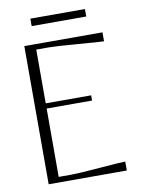

<svg xmlns="http://www.w3.org/2000/svg" viewBox="-85 -808 635 866"><g transform="rotate(-10 233.0 -375.0)"><path d="M365.2 -750V-715.8H115.2V-750ZM66.9 -632.8H424.8V-591.8Q406.2 -591.8 306.6 -599.9Q207 -607.9 174.8 -607.9H117.2V-361.8H325.2V-337.9H117.2V-24.9H174.8Q207 -24.9 306.6 -33Q406.2 -41 424.8 -41V0H66.9Z"/></g></svg>

Font: Resagokr
Style: Light
Weight: 300
Designer: gluk
Foundry: gluk
Version: Version 0.95